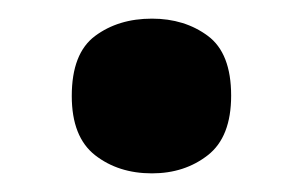

<svg xmlns="http://www.w3.org/2000/svg" viewBox="-20 -173 325 206"><path d="M57 -70Q57 -115.8 82 -134.4Q107 -153 143 -153Q178.1 -153 203 -134.5Q228 -116 228 -70.4Q228 -26 203 -6.5Q178.1 13 143 13Q107 13 82 -6.5Q57 -26.1 57 -70Z"/></svg>

Font: Noto Sans Bassa Vah
Style: Regular
Weight: 400
Designer: Monotype Design Team
Foundry: Monotype Imaging Inc.
Version: Version 2.002